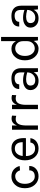

<svg xmlns="http://www.w3.org/2000/svg" viewBox="1387 -2108 732 3546"><g transform="rotate(-90 1753.0 -335.0)"><path d="M50 -241Q50 -356 113 -423Q176 -490 261 -490Q345 -490 395 -447Q445 -403 460 -338L380 -331Q367 -373 338 -396.5Q309 -420 274 -420Q209 -420 170 -372Q131 -324 131 -242Q131 -159 169 -109Q208 -59 265.5 -59Q323 -59 351.5 -85.5Q380 -112 380 -161H461Q461 -84 407 -36Q354 11 268 11Q177 11 113.5 -58Q50 -127 50 -241Z M940 -412Q975 -359 976 -257Q976 -235 974 -222H644Q644 -148 680 -100.5Q716 -53 781 -53Q880 -53 894 -140H975Q964 -68 911.5 -28.5Q859 11 781 11Q685 11 625 -57.5Q565 -126 565 -240Q565 -354 625.5 -422Q686 -490 787.5 -490Q889 -490 940 -412ZM645 -282H900Q900 -346 876 -382Q846 -427 783 -427Q721 -427 686 -385.5Q651 -344 645 -282Z M1130 0V-479H1209V-387Q1245 -487 1336 -487Q1365 -487 1391 -478L1387 -401Q1357 -411 1326 -411Q1213 -411 1209 -233V0Z M1511 0V-479H1590V-387Q1626 -487 1717 -487Q1746 -487 1772 -478L1768 -401Q1738 -411 1707 -411Q1594 -411 1590 -233V0Z M1914 -239Q1965 -275 2042 -275Q2119 -275 2189 -249V-310Q2189 -375 2162 -403Q2135 -431 2083.5 -431Q2032 -431 2000.5 -410.5Q1969 -390 1969 -346H1882Q1882 -456 2000 -482Q2036 -490 2078 -490Q2167 -490 2217 -445Q2267 -400 2267 -308V0H2199L2191 -80Q2147 11 2032 11Q1954 11 1908 -32Q1862 -75 1862 -139Q1862 -203 1914 -239ZM1946 -140Q1946 -50 2048 -50Q2106 -50 2147.5 -91.5Q2189 -133 2189 -199Q2118 -219 2065 -219Q2012 -219 1979 -200Q1946 -181 1946 -140Z M2473 -422Q2533 -490 2626 -490Q2718 -490 2766 -407V-681H2844V0H2780L2770 -80Q2747 -35 2709 -12Q2671 11 2626 11Q2535 11 2473.5 -59Q2412 -129 2412 -241Q2412 -353 2473 -422ZM2493 -240Q2493 -157 2533 -108Q2573 -59 2629 -59Q2685 -59 2725 -96Q2764 -134 2766 -197V-275Q2766 -342 2727 -381Q2688 -420 2630 -420Q2572 -420 2532.5 -371Q2493 -322 2493 -240Z M3068 -239Q3119 -275 3196 -275Q3273 -275 3343 -249V-310Q3343 -375 3316 -403Q3289 -431 3237.5 -431Q3186 -431 3154.5 -410.5Q3123 -390 3123 -346H3036Q3036 -456 3154 -482Q3190 -490 3232 -490Q3321 -490 3371 -445Q3421 -400 3421 -308V0H3353L3345 -80Q3301 11 3186 11Q3108 11 3062 -32Q3016 -75 3016 -139Q3016 -203 3068 -239ZM3100 -140Q3100 -50 3202 -50Q3260 -50 3301.5 -91.5Q3343 -133 3343 -199Q3272 -219 3219 -219Q3166 -219 3133 -200Q3100 -181 3100 -140Z"/></g></svg>

Font: Karmilla
Style: Regular
Weight: 400
Designer: Jonathan Pinhorn
Version: Version 1.000